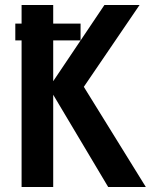

<svg xmlns="http://www.w3.org/2000/svg" viewBox="-20 -745 640 765"><path d="M66 -651V-725H192V-651H301V-584H192V-421.5L396 -725H536L314 -399L561 0H411L192 -367.5V0H66V-584H41V-651Z"/></svg>

Font: JuliaMono
Style: Bold
Weight: 700
Monospace: yes
Designer: cormullion
Foundry: corm
Version: Version 0.055; ttfautohint (v1.8.4)